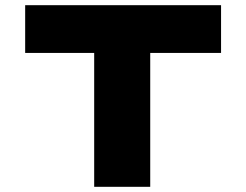

<svg xmlns="http://www.w3.org/2000/svg" viewBox="-20 -720 948 740"><path d="M343 0V-516H77V-700H832V-516H559V0Z"/></svg>

Font: Lexend Peta Black
Style: Regular
Weight: 900
Version: Version 1.007